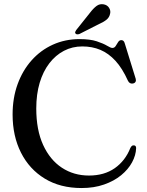

<svg xmlns="http://www.w3.org/2000/svg" viewBox="-20 -908 723 945"><path d="M650 -179Q649 -144 630 -109Q611 -74 576.2 -45.5Q541.5 -17 492.2 0.2Q443 17.5 381.5 17.5Q276.5 17.5 200.5 -28.8Q124.5 -75 83.2 -156.8Q42 -238.5 42 -344.5Q42 -425.5 66.5 -493.2Q91 -561 135.5 -611Q180 -661 240.2 -688.2Q300.5 -715.5 371.5 -715.5Q423.5 -715.5 456 -704.8Q488.5 -694 506.8 -683Q525 -672 533 -672Q543.5 -672 549.5 -681.8Q555.5 -691.5 561.5 -701Q567.5 -710.5 577 -710.5Q583.5 -710.5 587.8 -706.5Q592 -702.5 594.5 -693L648 -520Q650.5 -511.5 646.8 -505Q643 -498.5 634 -497Q626 -495.5 619.8 -499Q613.5 -502.5 609.5 -511Q582 -572 548.2 -608.8Q514.5 -645.5 474.2 -662.5Q434 -679.5 385 -679.5Q336 -679.5 294.8 -658Q253.5 -636.5 222.8 -596.5Q192 -556.5 175.2 -500.2Q158.5 -444 158.5 -374Q158.5 -268.5 192.2 -194.8Q226 -121 284.5 -82.5Q343 -44 418 -44Q493 -44 544.8 -80.2Q596.5 -116.5 621.5 -179.5Q625.5 -187.5 630 -190.5Q634.5 -193.5 640 -192.5Q645 -192 647.5 -188.5Q650 -185 650 -179ZM422 -844Q439 -866.5 455 -878.5Q471 -890.5 491 -886.5Q508.5 -883 517 -869.2Q525.5 -855.5 522 -841Q518.5 -822.5 504.2 -811Q490 -799.5 468 -790L370.5 -740.5Q366 -739 360.5 -739Q355 -739 352 -742.5Q348.5 -746.5 350.2 -751Q352 -755.5 355 -760Z"/></svg>

Font: Fraunces 48pt
Style: Regular
Weight: 400
Version: Version 1.000;[b76b70a41]